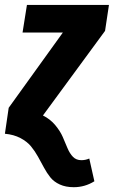

<svg xmlns="http://www.w3.org/2000/svg" viewBox="-49 -551 469 791"><path d="M-28.8 0 -13.2 -106.9 210 -417H43.9L62 -530.8H399.9L383.8 -423.8L127.9 -75.2Q157.7 -60.5 178.5 -35.6Q199.2 -10.7 209.5 13.2Q219.7 37.1 229 59.3Q238.3 81.5 251.7 95.2Q265.1 108.9 286.1 108.9Q303.7 108.9 318.8 102.1L339.8 195.8Q300.8 220.2 254.9 220.2Q221.7 220.2 197.3 209Q172.9 197.8 158.4 179.7Q144 161.6 132.1 139.4Q120.1 117.2 107.4 94.2Q94.7 71.3 78.6 51.8Q62.5 32.2 35.2 17.8Q7.8 3.4 -28.8 0Z"/></svg>

Font: Fira Sans Compressed
Style: Bold Italic
Weight: 700
Width: 3
Italic angle: -8°
Designer: Carrois Corporate & Edenspiekermann AG
Foundry: Carrois Corporate GbR & Edenspiekermann AG
Version: Version 4.203;PS 004.203;hotconv 1.0.88;makeotf.lib2.5.64775